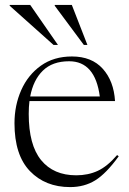

<svg xmlns="http://www.w3.org/2000/svg" viewBox="-20 -752 527 782"><path d="M273 -522Q353.5 -522 398.5 -472Q443.5 -422 448.5 -340.5H100Q97 -316 97 -288Q97 -161.5 147.5 -99.8Q198 -38 290.5 -38Q338.5 -38 377.8 -56Q417 -74 457 -120.5L463.5 -115.5Q412.5 -45 368 -17.5Q323.5 10 265.5 10Q164.5 10 101.8 -55.2Q39 -120.5 39 -250Q39 -323 66.5 -385Q94 -447 146.5 -484.5Q199 -522 273 -522ZM261.5 -502.5Q193.5 -502.5 154.5 -464.2Q115.5 -426 103 -359H386.5Q367.5 -502.5 261.5 -502.5ZM216 -569H198L19.5 -728.5V-732H103ZM336 -569H321.5L203 -728.5V-732H272.5Z"/></svg>

Font: Newsreader Display Light
Style: Regular
Weight: 300
Designer: Hugues Gentile
Foundry: Production Type
Version: Version 1.001